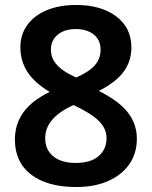

<svg xmlns="http://www.w3.org/2000/svg" viewBox="-20 -878 612 773"><path d="M287 -125Q171 -125 105.5 -175Q40 -225 40 -316Q40 -378 74 -425.5Q108 -473 180 -508Q117 -546 89.5 -590Q62 -634 62 -688Q62 -739 90 -777.5Q118 -816 168.5 -837Q219 -858 286 -858Q387 -858 448 -812Q509 -766 509 -687Q509 -632 478 -589.5Q447 -547 378 -512Q461 -470 496 -423.5Q531 -377 531 -320Q531 -261 501 -217.5Q471 -174 416 -149.5Q361 -125 287 -125ZM287 -566Q341 -590 363 -616.5Q385 -643 385 -678Q385 -717 357.5 -739Q330 -761 285 -761Q240 -761 212.5 -738.5Q185 -716 185 -678Q185 -637 219 -607Q240 -587 287 -566ZM285 -222Q345 -222 377 -249.5Q409 -277 409 -322Q409 -360 378 -391Q347 -422 276 -455Q162 -404 162 -322Q162 -275 194.5 -248.5Q227 -222 285 -222Z"/></svg>

Font: Noto Naskh Arabic UI Semi
Style: Bold
Weight: 700
Designer: Monotype Design Team, David Williams, Mohamad Dakak and Nizar Qandah
Foundry: Monotype Imaging Inc.
Version: Version 2.014; ttfautohint (v1.8.4.7-5d5b)